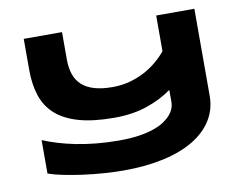

<svg xmlns="http://www.w3.org/2000/svg" viewBox="-75 -776 1158 900"><g transform="rotate(-10 503.5 -326.5)"><path d="M901.9 -257.8Q901.9 -192.4 869.6 -141.1Q837.4 -89.8 778.1 -54.4Q718.8 -19 634.5 -0.5Q550.3 18.1 445.8 18.1Q399.9 18.1 349.4 14.4Q298.8 10.7 250.7 4.2Q202.6 -2.4 160.6 -11Q118.7 -19.5 89.8 -29.8V-189Q121.1 -175.8 159.4 -164.1Q197.8 -152.3 242.7 -143.3Q287.6 -134.3 339.1 -129.2Q390.6 -124 448.2 -124Q502.4 -124 543.7 -130.4Q585 -136.7 615.2 -147.5Q645.5 -158.2 665.5 -172.1Q685.5 -186 697.8 -200.9Q710 -215.8 715.1 -230.5Q720.2 -245.1 720.2 -257.8V-316.9Q670.4 -280.3 601.6 -256.6Q532.7 -232.9 444.8 -232.9Q342.8 -232.9 274.7 -252.7Q206.5 -272.5 165.5 -309.8Q124.5 -347.2 107.2 -400.9Q89.8 -454.6 89.8 -522V-670.9H272V-540Q272 -500.5 282.5 -469.7Q293 -439 315.7 -418.2Q338.4 -397.5 374.5 -386.7Q410.6 -376 461.9 -376Q505.4 -376 544.2 -386.7Q583 -397.5 615.7 -415Q648.4 -432.6 674.8 -455.1Q701.2 -477.5 720.2 -501V-670.9H901.9Z"/></g></svg>

Font: REH Gaming
Style: Gaming
Weight: 700
Designer: Astigmatic (AOETI)
Foundry: Astigmatic (AOETI)
Version: Version 1.001 2011